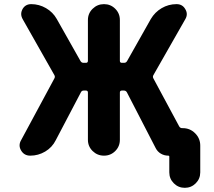

<svg xmlns="http://www.w3.org/2000/svg" viewBox="-20 -775 1040 933"><path d="M802.7 62.5V-13.7Q802.7 -18.6 797.9 -18.6Q778.3 -18.6 761.7 -28.3Q745.1 -38.1 736.3 -55.7L596.7 -326.2Q591.8 -335 582 -335H572.3Q562.5 -335 562.5 -325.2V-95.7Q562.5 -63.5 540 -41Q517.6 -18.6 485.4 -18.6Q453.1 -18.6 430.2 -41Q407.2 -63.5 407.2 -95.7V-325.2Q407.2 -335 397.5 -335H386.7Q377 -335 373 -326.2L251 -93.8Q233.4 -58.6 199.7 -38.6Q166 -18.6 127 -18.6Q97.7 -18.6 83 -43Q75.2 -55.7 75.2 -68.4Q75.2 -81.1 82 -92.8L244.1 -393.6Q249 -402.3 244.1 -410.2L89.8 -682.6Q83 -695.3 83 -707Q83 -718.8 89.8 -731.4Q103.5 -754.9 131.8 -754.9Q169.9 -754.9 203.6 -735.4Q237.3 -715.8 255.9 -682.6L371.1 -478.5Q376 -469.7 385.7 -469.7H397.5Q407.2 -469.7 407.2 -479.5V-677.7Q407.2 -710 430.2 -732.4Q453.1 -754.9 485.4 -754.9Q517.6 -754.9 540 -732.4Q562.5 -710 562.5 -677.7V-479.5Q562.5 -469.7 572.3 -469.7H583Q592.8 -469.7 597.7 -478.5L712.9 -682.6Q732.4 -715.8 765.6 -735.4Q798.8 -754.9 837.9 -754.9Q866.2 -754.9 879.9 -731.4Q887.7 -718.8 887.7 -706.5Q887.7 -694.3 880.9 -682.6L725.6 -410.2Q720.7 -402.3 725.6 -393.6L850.6 -161.1Q855.5 -152.3 865.2 -152.3H868.2Q903.3 -152.3 928.2 -127.4Q953.1 -102.5 953.1 -67.4V62.5Q953.1 93.8 931.2 115.7Q909.2 137.7 877.9 137.7Q846.7 137.7 824.7 115.7Q802.7 93.8 802.7 62.5Z"/></svg>

Font: Rounded-X Mgen+ 1mn bold
Style: Bold
Weight: 700
Designer: [Source Han Sans]
Ryoko NISHIZUKA  (kana & ideographs); Paul D. Hunt (Latin, Greek & Cyrillic); Wenlong ZHANG  (bopomofo
Version: Version 1.059.20150602